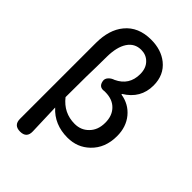

<svg xmlns="http://www.w3.org/2000/svg" viewBox="-290 -919 1229 1229"><g transform="rotate(45 324.0 -305.0)"><path d="M142 200Q84 200 84 142V-172V-544Q84 -664 142 -734Q204 -810 320 -810Q411 -810 471 -762Q538 -708 538 -613Q538 -496 433 -432V-427Q509 -415 555.5 -358.5Q602 -302 602 -219Q602 -111 534 -46Q473 13 384 13Q265 13 192 -68Q195 6 199 141Q201 200 142 200ZM354 -82Q411 -82 448 -120Q488 -159 488 -226Q488 -288 453 -325Q416 -365 349 -365Q346 -365 342 -365Q296 -357 288 -403Q284 -423 300 -440Q314 -455 336 -462Q426 -504 426 -604Q426 -659 394 -690Q365 -719 321 -719Q262 -719 229.5 -670Q197 -621 196 -532Q196 -501 195 -439.5Q194 -378 193 -347Q192 -286 192 -162Q255 -82 354 -82Z"/></g></svg>

Font: GenSenRounded TW M
Style: Regular
Weight: 500
Version: Version 1.501;PS 1;hotconv 16.6.51;makeotf.lib2.5.65220